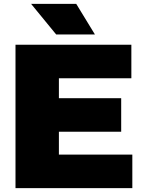

<svg xmlns="http://www.w3.org/2000/svg" viewBox="-20 -971 742 991"><path d="M284 -173H663V0H60V-740H658V-567H284V-464H605.5V-291H284ZM270 -793 140.5 -951H373.5L470 -793Z"/></svg>

Font: Encode Sans Semi Expanded Black
Style: Regular
Weight: 900
Width: 6
Designer: Multiple Designers
Foundry: Impallari Type
Version: Version 2.000